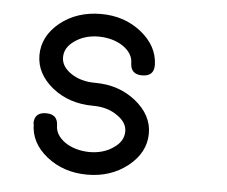

<svg xmlns="http://www.w3.org/2000/svg" viewBox="-42 -552 710 600"><g transform="rotate(5 312.5 -252.0)"><path d="M252 -216C282 -216 307.3 -208.7 328 -194C348.7 -180 359 -163.7 359 -145C359 -124.3 348.7 -107 328 -93C307.3 -78.3 282 -71 252 -71C222 -71.7 196.7 -79 176 -93C155.3 -107.7 145 -125 145 -145C144.3 -168.3 132 -180 108 -180C83.3 -180 71 -168.3 71 -145C71 -144.3 71.3 -144 72 -144C72 -104 89.7 -70 125 -42C160.3 -14 202.7 0 252 0C301.3 0 343.7 -14 379 -42C415 -70.7 433 -105 433 -145C433 -183.7 415 -217.3 379 -246C343.7 -274 301.3 -288 252 -288C222 -288 196.7 -295 176 -309C155.3 -323 145 -339.7 145 -359C145 -379.7 155.3 -397 176 -411C196.7 -425.7 222 -433 252 -433C282 -432.3 307.3 -425 328 -411C348.7 -396.3 359 -379 359 -359C359.7 -335.7 372 -324 396 -324C420.7 -324 433 -335.7 433 -359V-360V-361C431.7 -400.3 413.3 -434 378 -462C342.7 -490 300.7 -504 252 -504C202 -504 159.3 -490 124 -462C88.7 -433.3 71 -399 71 -359C71 -320.3 88.7 -286.7 124 -258C159.3 -230 202 -216 252 -216Z"/></g></svg>

Font: Semi-Coder
Style: Regular
Weight: 400
Version: 0.1000